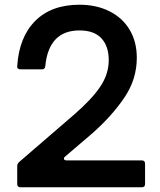

<svg xmlns="http://www.w3.org/2000/svg" viewBox="-20 -794 680 814"><path d="M67 0Q53 0 53 -14V-90Q53 -99 61 -107L294 -308Q369 -373 405 -426.5Q441 -480 441 -539Q441 -598 410 -631.5Q379 -665 317 -665Q187 -665 172 -514Q171 -500 158 -500H67Q60 -500 56 -503.5Q52 -507 53 -514Q61 -637 129.5 -705.5Q198 -774 317 -774Q388 -774 443.5 -746.5Q499 -719 529.5 -668Q560 -617 560 -549Q560 -459 508.5 -382Q457 -305 374 -231L257 -131Q251 -127 251 -122Q251 -114 263 -114H581Q595 -114 595 -100V-14Q595 0 581 0Z"/></svg>

Font: Open Sauce Two SemiBold
Style: Regular
Weight: 600
Designer: Alfredo Marco Pradil
Foundry: Creative Sauce Fz LLC
Version: Version 1.477